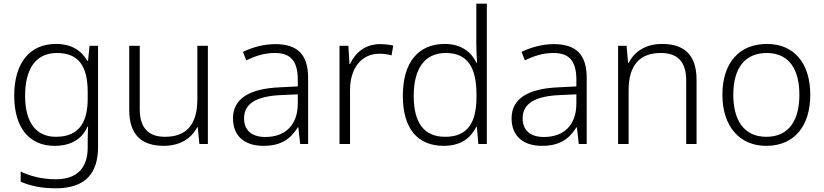

<svg xmlns="http://www.w3.org/2000/svg" viewBox="-20 -780 4466 1040"><path d="M283 -542C137 -542 57 -434 57 -262C57 -87 139 10 276 10C362 10 424 -25 454 -94H457C456 -69 455 -39 455 -11V20C455 125 401 191 284 191C208 191 142 174 92 149V204C142 226 202 240 282 240C444 240 511 157 511 17V-532H465L457 -451H453C419 -508 366 -542 283 -542ZM289 -493C410 -493 455 -416 455 -281V-246C455 -127 415 -39 283 -39C175 -39 116 -117 116 -261C116 -408 174 -493 289 -493Z M1106 -532H1049V-242C1049 -107 991 -39 874 -39C784 -39 737 -87 737 -189V-532H680V-184C680 -53 744 10 867 10C958 10 1019 -33 1048 -91H1051L1060 0H1106Z M1471 -541C1407 -541 1346 -523 1296 -499L1314 -453C1365 -478 1414 -493 1469 -493C1550 -493 1593 -454 1593 -349V-312L1496 -307C1330 -300 1242 -245 1242 -139C1242 -43 1305 10 1407 10C1506 10 1555 -30 1593 -90H1596L1606 0H1649V-358C1649 -485 1591 -541 1471 -541ZM1503 -265 1593 -269V-217C1592 -105 1528 -38 1417 -38C1345 -38 1302 -73 1302 -139C1302 -219 1368 -259 1503 -265Z M2038 -541C1958 -541 1903 -493 1876 -433H1873L1867 -532H1819V0H1876V-292C1876 -411 1938 -489 2035 -489C2059 -489 2080 -486 2101 -480L2110 -533C2089 -538 2064 -541 2038 -541Z M2384 10C2479 10 2532 -36 2560 -93H2563L2571 0H2617V-760H2560V-545C2560 -514 2562 -472 2564 -441H2560C2533 -498 2478 -542 2389 -542C2247 -542 2162 -444 2162 -261C2162 -83 2242 10 2384 10ZM2391 -39C2276 -39 2221 -116 2221 -260C2221 -410 2281 -493 2395 -493C2514 -493 2561 -413 2561 -266V-257C2561 -116 2514 -39 2391 -39Z M2980 -541C2916 -541 2855 -523 2805 -499L2823 -453C2874 -478 2923 -493 2978 -493C3059 -493 3102 -454 3102 -349V-312L3005 -307C2839 -300 2751 -245 2751 -139C2751 -43 2814 10 2916 10C3015 10 3064 -30 3102 -90H3105L3115 0H3158V-358C3158 -485 3100 -541 2980 -541ZM3012 -265 3102 -269V-217C3101 -105 3037 -38 2926 -38C2854 -38 2811 -73 2811 -139C2811 -219 2877 -259 3012 -265Z M3566 -542C3476 -542 3415 -499 3386 -440H3382L3374 -532H3328V0H3385V-290C3385 -425 3443 -493 3560 -493C3649 -493 3697 -446 3697 -344V0H3753V-348C3753 -482 3687 -542 3566 -542Z M4369 -267C4369 -432 4286 -542 4134 -542C3984 -542 3893 -439 3893 -267C3893 -99 3983 10 4130 10C4285 10 4369 -100 4369 -267ZM3952 -267C3952 -408 4013 -493 4133 -493C4258 -493 4310 -399 4310 -267C4310 -131 4255 -39 4131 -39C4009 -39 3952 -130 3952 -267Z"/></svg>

Font: Noto Sans Gurmukhi Light
Style: Regular
Weight: 300
Designer: Jelle Bosma - Monotype Design Team
Foundry: Monotype Imaging Inc.
Version: Version 2.004